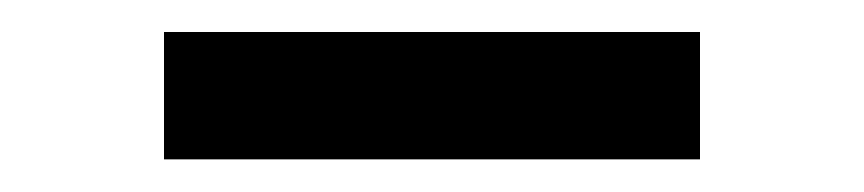

<svg xmlns="http://www.w3.org/2000/svg" viewBox="-20 -730 540 120"><path d="M417.5 -710V-630.4H82.5V-710Z"/></svg>

Font: Vazirmatn RD FD
Style: Bold
Weight: 700
Designer: Saber Rastikerdar
Foundry: Saber Rastikerdar
Version: Version 33.003